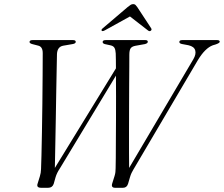

<svg xmlns="http://www.w3.org/2000/svg" viewBox="-20 -890 1062 910"><path d="M830 -691Q830 -700 843.5 -700H1009Q1021.5 -700 1021.5 -692Q1021.5 -686 1001 -679L989 -675.5Q952 -662 917.5 -604.5L612 -86Q607.5 -78.5 603.5 -70.2Q599.5 -62 596 -50L587 -19Q581 0 563 0H525.5Q504.5 0 512.5 -22.5L523 -56Q526 -65.5 527 -74.5Q528 -83.5 528 -93Q528.5 -106.5 528.8 -141Q529 -175.5 529.2 -223.2Q529.5 -271 529.8 -325.2Q530 -379.5 530 -433Q530 -486.5 529.5 -531.5L263 -90.5Q249.5 -70.5 243.5 -50.5L234.5 -18.5Q228 0 208.5 0H175Q151 0 158.5 -20.5L169 -54.5Q174 -70 174.5 -88.5Q175.5 -105.5 176.5 -152.5Q177.5 -199.5 178.8 -264Q180 -328.5 180.8 -398.5Q181.5 -468.5 182 -531.8Q182.5 -595 182.5 -638.5Q182.5 -669.5 160 -674L135 -680.5Q120 -684 120 -691Q120 -700 134 -700H326Q339 -700 339 -691.5Q339 -683.5 323.5 -681L280 -673.5Q251.5 -668.5 250 -633.5Q249.5 -604.5 248.5 -557Q247.5 -509.5 246.5 -451Q245.5 -392.5 244.5 -329.5Q243.5 -266.5 242.2 -205.8Q241 -145 240 -94L529.5 -566Q529.5 -589 529.2 -607.2Q529 -625.5 528.5 -637Q527.5 -654.5 522.5 -663.2Q517.5 -672 504.5 -675L477 -681Q466.5 -684 466.5 -691Q466.5 -700 481 -700H669Q680.5 -700 680.5 -692Q680.5 -684.5 666.5 -681L622 -673Q605.5 -670 599.2 -661Q593 -652 593 -630.5Q593 -613 592.8 -574.8Q592.5 -536.5 592.2 -485.8Q592 -435 591.8 -378.8Q591.5 -322.5 591.5 -268Q591.5 -213.5 591.5 -168Q591.5 -122.5 592 -94L896.5 -609.5Q910.5 -633.5 905.2 -651.5Q900 -669.5 873.5 -675.5L842 -681.5Q830 -684 830 -691ZM694 -744Q688.5 -740 681 -746L596 -812L476.5 -746Q466 -740.5 462.5 -744Q458 -748.5 467 -756L585 -856.5Q593 -863 598.8 -866.8Q604.5 -870.5 611.5 -870.5Q618 -870.5 622 -866.8Q626 -863 630.5 -856.5L696.5 -756Q701 -748.5 694 -744Z"/></svg>

Font: Fraunces 72pt S000 Light
Style: Italic
Weight: 300
Italic angle: -16°
Version: Version 1.000; ttfautohint (v1.8.3)